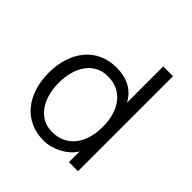

<svg xmlns="http://www.w3.org/2000/svg" viewBox="-188 -826 986 986"><g transform="rotate(45 305.0 -333.0)"><path d="M512.7 5.4H446.8V-72.3Q435.1 -52.2 416.3 -35.4Q397.5 -18.6 374.5 -6.3Q351.6 5.9 326.2 12.7Q300.8 19.5 275.9 19.5Q223.6 19.5 181.6 0.2Q139.6 -19 110.1 -54Q80.6 -88.9 64.7 -137.7Q48.8 -186.5 48.8 -245.6Q48.8 -304.7 64.7 -353.5Q80.6 -402.3 110.1 -437.5Q139.6 -472.7 181.6 -491.9Q223.6 -511.2 275.9 -511.2Q394 -511.2 441.9 -420.9V-684.6H512.7ZM441.9 -245.6Q441.9 -291.5 430.7 -328.9Q419.4 -366.2 398.2 -392.8Q377 -419.4 346.2 -433.8Q315.4 -448.2 275.9 -448.2Q240.7 -448.2 212.2 -433.6Q183.6 -418.9 163.3 -392.1Q143.1 -365.2 132.3 -328.1Q121.6 -291 121.6 -245.6Q121.6 -200.7 132.3 -163.6Q143.1 -126.5 163.1 -99.4Q183.1 -72.3 211.7 -57.4Q240.2 -42.5 275.9 -42.5Q314.9 -42.5 345.7 -57.1Q376.5 -71.8 397.9 -98.4Q419.4 -125 430.7 -162.6Q441.9 -200.2 441.9 -245.6Z"/></g></svg>

Font: SakalBharati
Style: Regular
Weight: 400
Designer: CDAC GIST
Foundry: CDAC
Version: 13.02